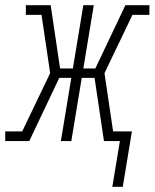

<svg xmlns="http://www.w3.org/2000/svg" viewBox="-59 -540 592 735"><path d="M371 175 400 0H339L303 -242H254L214 0H174L214 -242H168L53 0H-39V-37H26L133 -260L100 -483H40V-520H135L171 -278H220L260 -520H300L260 -278H306L421 -520H513V-483H448L341 -260L374 -37H446L411 175Z"/></svg>

Font: Iosevka Curly Slab Extralight
Style: Italic
Weight: 200
Italic angle: -9°
Monospace: yes
Designer: Belleve Invis
Foundry: Belleve Invis
Version: Version 22.1.2; ttfautohint (v1.8.4)